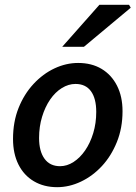

<svg xmlns="http://www.w3.org/2000/svg" viewBox="-20 -764 563 796"><path d="M217 12Q162 12 120.5 -12.5Q79 -37 56.5 -82Q34 -127 34 -188Q34 -259 57 -316.5Q80 -374 119 -416Q158 -458 206 -480.5Q254 -503 304 -503Q360 -503 401 -478.5Q442 -454 465 -409Q488 -364 488 -303Q488 -233 464.5 -175Q441 -117 402.5 -75.5Q364 -34 315.5 -11Q267 12 217 12ZM229 -75Q258 -75 285 -92.5Q312 -110 333 -140.5Q354 -171 366.5 -212Q379 -253 379 -300Q379 -356 357 -386Q335 -416 293 -416Q264 -416 236.5 -399Q209 -382 188 -351.5Q167 -321 154.5 -280Q142 -239 142 -192Q142 -137 164.5 -106Q187 -75 229 -75ZM238 -570 392 -744H515L522 -732L328 -570Z"/></svg>

Font: Source Sans 3 SemiBold
Style: Italic
Weight: 600
Italic angle: -11°
Designer: Paul D. Hunt
Foundry: Adobe
Version: Version 3.046;hotconv 1.0.118;makeotfexe 2.5.65603